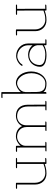

<svg xmlns="http://www.w3.org/2000/svg" viewBox="1075 -1792 726 2916"><g transform="rotate(-90 1438.0 -334.0)"><path d="M27.8 -443.8C27.8 -439.9 31.7 -437.5 37.6 -437.5H93.8V-159.7C93.8 -68.8 157.2 8.8 260.3 8.8C328.6 8.8 370.6 -6.3 406.7 -19V2C406.7 5.9 411.6 8.8 417.5 8.8L482.4 6.8C489.3 6.8 496.1 2.4 497.6 -2.4C497.6 -2.9 498 -3.4 498 -3.9C498 -7.8 493.2 -10.7 487.3 -10.7L433.1 -9.3V-30.8C435.1 -33.2 435.1 -36.6 433.1 -38.6L432.6 -437.5H481.9C488.8 -437.5 498 -441.9 498 -448.7C498 -452.6 494.1 -455.1 488.3 -455.1H356.4C349.6 -455.1 342.8 -451.2 340.8 -446.3C338.9 -441.4 343.3 -437.5 350.1 -437.5H406.2L406.7 -36.6C367.2 -23.4 333.5 -8.8 266.6 -8.8C182.6 -8.8 120.1 -76.2 120.1 -164.1V-448.2C120.1 -451.7 115.7 -455.1 109.9 -455.1H43.9C37.1 -455.1 27.8 -450.7 27.8 -443.8Z M588.9 -443.8C588.9 -439.9 592.8 -437.5 598.6 -437.5H654.8L655.3 -8.8H612.3C605.5 -8.8 598.1 -4.9 596.2 0C594.2 4.9 599.1 8.8 606 8.8H725.1C731.9 8.8 739.3 4.9 741.2 0C743.2 -4.9 738.3 -8.8 731.4 -8.8H681.6L681.2 -313C681.6 -314 682.1 -314.9 682.1 -315.9C682.1 -326.7 684.1 -337.9 688 -348.1C707 -400.4 766.6 -437.5 817.9 -437.5C891.1 -437.5 966.8 -390.1 966.8 -293L967.3 -8.8H922.4C915.5 -8.8 908.2 -4.9 906.2 0C904.3 4.9 909.2 8.8 916 8.8H1035.2C1042 8.8 1049.3 4.9 1051.3 0C1053.2 -4.9 1048.3 -8.8 1041.5 -8.8H993.7L993.2 -297.4C993.2 -316.9 996.6 -334.5 1002 -350.1C1023.9 -410.6 1080.6 -437.5 1130.4 -437.5C1203.6 -437.5 1279.3 -397 1279.3 -268.6L1279.8 -8.8H1234.9C1228 -8.8 1220.7 -4.9 1218.8 0C1216.8 4.9 1221.7 8.8 1228.5 8.8H1347.7C1354.5 8.8 1364.3 4.4 1364.3 -2C1364.3 -5.9 1359.9 -8.8 1354 -8.8H1306.2L1305.7 -272.9C1305.7 -405.3 1226.6 -455.1 1137.2 -455.1C1074.2 -455.1 1008.8 -420.9 981 -360.8C955.6 -422.4 893.1 -455.1 824.7 -455.1C768.6 -455.1 712.4 -424.3 681.2 -382.3V-448.2C681.2 -451.7 676.8 -455.1 670.9 -455.1H605C598.1 -455.1 588.9 -450.7 588.9 -443.8Z M1405.8 -665.5C1405.8 -661.6 1409.7 -659.2 1415.5 -659.2H1471.7L1472.2 2C1472.2 6.5 1476.1 8.3 1481 8.3C1488.6 8.3 1498.5 3.7 1498.5 -2V-37.6C1528.8 3.4 1580.1 8.8 1627 8.8C1731.9 8.8 1810.5 -97.2 1810.5 -223.6C1810.5 -354.5 1734.9 -455.1 1636.7 -455.1C1589.4 -455.1 1530.8 -422.9 1498 -379.9V-669.9C1498 -673.3 1493.7 -676.8 1487.8 -676.8H1421.9C1415 -676.8 1405.8 -672.4 1405.8 -665.5ZM1629.9 -437.5C1704.6 -437.5 1784.2 -349.6 1784.2 -219.7C1784.2 -185.1 1778.3 -152.8 1768.1 -125C1740.2 -48.8 1684.1 -8.8 1633.3 -8.8C1570.3 -8.8 1499 -13.7 1499 -141.1C1499 -142.1 1499 -143.1 1498.5 -143.6L1498 -313.5C1498.5 -314.5 1499 -314.9 1499 -315.9C1499 -387.7 1587.4 -437.5 1629.9 -437.5Z M2299.8 -2.4C2299.8 -6.3 2295.9 -8.8 2290 -8.8H2235.8L2235.4 -273.4C2235.4 -372.6 2152.8 -452.1 2046.9 -452.1C1984.9 -452.1 1918 -409.2 1895.5 -364.7C1893.1 -359.9 1896.5 -355.5 1903.3 -355C1910.2 -354.5 1917.5 -358.4 1919.9 -363.3C1939 -401.4 1996.6 -434.6 2040.5 -434.6C2128.4 -434.6 2209 -363.8 2209 -269V-201.2C2177.2 -243.2 2122.6 -270 2063.5 -270C1948.7 -270 1881.8 -180.2 1881.8 -89.8C1881.8 -7.8 1984.4 8.8 2063.5 8.8C2119.6 8.8 2170.4 -5.9 2209.5 -29.3V2C2209.5 5.4 2213.4 8.8 2219.2 8.8H2283.2C2290.5 8.8 2299.8 4.4 2299.8 -2.4ZM2057.1 -252.4C2127.4 -252.4 2201.2 -202.6 2209.5 -130.4V-50.8C2175.3 -25.4 2127.9 -8.8 2070.3 -8.8C1994.6 -8.8 1908.2 -23.9 1908.2 -94.2C1908.2 -182.1 1969.2 -252.4 2057.1 -252.4Z M2356.9 -443.8C2356.9 -439.9 2360.8 -437.5 2366.7 -437.5H2422.9V-159.7C2422.9 -68.8 2486.3 8.8 2589.4 8.8C2657.7 8.8 2699.7 -6.3 2735.8 -19V2C2735.8 5.9 2740.7 8.8 2746.6 8.8L2811.5 6.8C2818.4 6.8 2825.2 2.4 2826.7 -2.4C2826.7 -2.9 2827.1 -3.4 2827.1 -3.9C2827.1 -7.8 2822.3 -10.7 2816.4 -10.7L2762.2 -9.3V-30.8C2764.2 -33.2 2764.2 -36.6 2762.2 -38.6L2761.7 -437.5H2811C2817.9 -437.5 2827.1 -441.9 2827.1 -448.7C2827.1 -452.6 2823.2 -455.1 2817.4 -455.1H2685.5C2678.7 -455.1 2671.9 -451.2 2669.9 -446.3C2668 -441.4 2672.4 -437.5 2679.2 -437.5H2735.4L2735.8 -36.6C2696.3 -23.4 2662.6 -8.8 2595.7 -8.8C2511.7 -8.8 2449.2 -76.2 2449.2 -164.1V-448.2C2449.2 -451.7 2444.8 -455.1 2439 -455.1H2373C2366.2 -455.1 2356.9 -450.7 2356.9 -443.8Z"/></g></svg>

Font: WireWyrm
Style: Light
Weight: 200
Version: Version 001.000